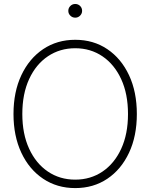

<svg xmlns="http://www.w3.org/2000/svg" viewBox="-20 -937 756 966"><path d="M358.4 9.3Q267.1 9.3 196.8 -37.8Q126.5 -85 87.2 -168.9Q47.9 -252.9 47.9 -363.3Q47.9 -474.6 87.4 -558.6Q127 -642.6 197 -689.7Q267.1 -736.8 358.4 -736.8Q450.2 -736.8 520 -689.7Q589.8 -642.6 629.2 -558.6Q668.5 -474.6 668.5 -363.3Q668.5 -252.4 629.2 -168.5Q589.8 -84.5 520 -37.6Q450.2 9.3 358.4 9.3ZM358.4 -33.2Q435.5 -33.2 495.6 -73.7Q555.7 -114.3 589.8 -188.5Q624 -262.7 624 -363.3Q624 -464.4 589.8 -538.6Q555.7 -612.8 495.6 -653.6Q435.5 -694.3 358.4 -694.3Q281.7 -694.3 221.4 -654.1Q161.1 -613.8 126.7 -539.3Q92.3 -464.8 92.3 -363.3Q92.3 -263.2 126.5 -189Q160.6 -114.7 220.7 -74Q280.8 -33.2 358.4 -33.2ZM358.4 -848.1Q344.2 -848.1 334 -858.2Q323.7 -868.2 323.7 -882.3Q323.7 -897 334 -907Q344.2 -917 358.4 -917Q373 -917 383.1 -907Q393.1 -897 393.1 -882.3Q393.1 -868.7 383.1 -858.4Q373 -848.1 358.4 -848.1Z"/></svg>

Font: Inter 28pt ExtraLight
Style: Regular
Weight: 250
Designer: Rasmus Andersson
Foundry: rsms
Version: Version 4.001;git-66647c0bb